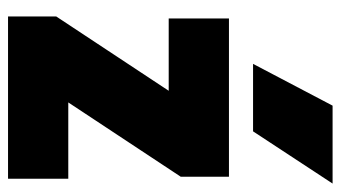

<svg xmlns="http://www.w3.org/2000/svg" viewBox="-205 -643 848 478"><g transform="rotate(90 219.0 -404.0)"><path d="M21 0V-120L206 -400H26V-550H420V-430L235 -150H425V0ZM139 -610 243 -808H437L307 -610Z"/></g></svg>

Font: Encode Sans Cnd Black
Style: Regular
Weight: 900
Width: 3
Designer: Multiple Designers
Foundry: Impallari Type
Version: Version 3.002; ttfautohint (v1.8.3) -l 8 -r 50 -G 200 -x 14 